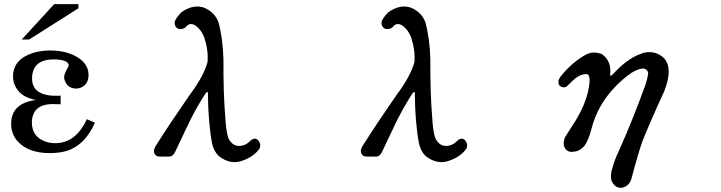

<svg xmlns="http://www.w3.org/2000/svg" viewBox="-20 -724 3484 928"><path d="M359 -684 121 -533H85L242 -704H359ZM439 -131Q391 -24 307 4Q270 16 220 16Q119 16 67 -39Q34 -74 34 -126Q34 -225 154 -241Q81 -253 54 -307Q43 -329 43 -354Q43 -437 139 -468Q178 -480 222 -480Q308 -480 364 -441Q408 -409 408 -362Q408 -318 374 -302Q362 -296 348 -296Q311 -296 296 -328Q290 -339 290 -352Q290 -365 307 -396Q312 -403 312 -407Q312 -436 240 -437Q151 -437 137 -369Q135 -358 135 -345Q135 -259 258 -261Q266 -262 273 -262V-220Q260 -221 235 -221Q152 -221 137 -158Q134 -147 134 -133Q134 -65 196 -41Q219 -32 247 -32Q346 -32 400 -148Z M857 -665Q916 -706 969 -686Q1020 -662 1036 -616Q1057 -540 1060 -438Q1059 -273 1069 -156Q1073 -86 1084 -56Q1107 -9 1154 -21Q1172 -25 1194 -47Q1213 -61 1228 -46Q1244 -26 1234 -5Q1206 33 1156 51Q1094 76 1036 29Q1013 6 1005 -31Q986 -133 985 -272Q985 -289 971 -269Q919 -187 883 -109L826 11Q816 33 796 33H763Q743 33 738 30Q711 13 736 -24Q803 -130 896 -264Q965 -356 983 -424Q988 -480 967 -544Q957 -568 944 -583Q909 -622 884 -600Q869 -579 841 -585Q827 -592 824 -609Q822 -630 857 -665Z M1857 -665Q1916 -706 1969 -686Q2020 -662 2036 -616Q2057 -540 2060 -438Q2059 -273 2069 -156Q2073 -86 2084 -56Q2107 -9 2154 -21Q2172 -25 2194 -47Q2213 -61 2228 -46Q2244 -26 2234 -5Q2206 33 2156 51Q2094 76 2036 29Q2013 6 2005 -31Q1986 -133 1985 -272Q1985 -289 1971 -269Q1919 -187 1883 -109L1826 11Q1816 33 1796 33H1763Q1743 33 1738 30Q1711 13 1736 -24Q1803 -130 1896 -264Q1965 -356 1983 -424Q1988 -480 1967 -544Q1957 -568 1944 -583Q1909 -622 1884 -600Q1869 -579 1841 -585Q1827 -592 1824 -609Q1822 -630 1857 -665Z M3096 -470Q3153 -480 3191 -441Q3233 -392 3191 -284Q3132 -157 3086 -44Q3065 15 3033 136Q3024 173 2989 183Q2953 189 2935 148Q2929 118 2940 88Q2950 50 2970 8Q3036 -139 3099 -312Q3110 -345 3113 -372Q3108 -391 3090 -393Q3056 -392 3010 -356Q2877 -250 2839 -102Q2826 -51 2807 -22Q2784 7 2754 9Q2717 16 2705 -21Q2703 -40 2711 -61L2762 -141Q2821 -238 2829 -323Q2831 -348 2826 -358Q2823 -367 2809 -366Q2776 -362 2749 -335L2719 -306Q2704 -297 2689 -307Q2680 -312 2679 -326Q2678 -339 2691 -356Q2746 -424 2812 -460Q2848 -479 2890 -462Q2937 -427 2929 -365Q2927 -349 2946 -369Q3020 -450 3096 -470Z"/></svg>

Font: cwTeXKai
Style: Medium
Weight: 500
Version: Version 1.17